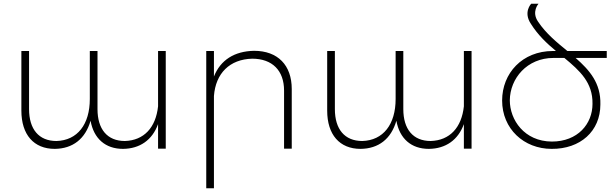

<svg xmlns="http://www.w3.org/2000/svg" viewBox="-20 -793 3268 1024"><path d="M823 -521V-226C811 -113 748 -44 646 -41C552 -41 500 -104 500 -211V-521H459V-265C459 -130 393 -44 281 -41C187 -41 135 -104 135 -211V-521H94V-203C94 -75 160 1 272 1C368 0 435 -52 463 -149C480 -54 542 1 636 1C726 0 792 -46 823 -131V0H864V-521Z M1335 -522C1230 -520 1156 -473 1121 -385V-521H1080V211H1121V-281C1130 -402 1205 -477 1325 -480C1432 -480 1495 -417 1495 -310V0H1536V-318C1536 -445 1462 -522 1335 -522Z M2454 -521V-226C2442 -113 2379 -44 2277 -41C2183 -41 2131 -104 2131 -211V-521H2090V-265C2090 -130 2024 -44 1912 -41C1818 -41 1766 -104 1766 -211V-521H1725V-203C1725 -75 1791 1 1903 1C1999 0 2066 -52 2094 -149C2111 -54 2173 1 2267 1C2357 0 2423 -46 2454 -131V0H2495V-521Z M3216 -521H3006C2950 -567 2892 -614 2850 -677C2813 -730 2852 -773 2852 -773H2813C2813 -773 2769 -728 2812 -665C2849 -606 2897 -561 2945 -521H2929C2765 -521 2658 -402 2658 -257C2658 -106 2774 1 2922 1C3075 2 3182 -93 3182 -236C3185 -350 3124 -419 3050 -484H3216ZM3140 -239C3140 -133 3062 -38 2923 -38C2776 -39 2699 -154 2699 -258C2700 -375 2791 -484 2932 -484H2990C3072 -416 3142 -353 3140 -239Z"/></svg>

Font: Montserrat arm ExtraLight
Style: Regular
Weight: 275
Designer: Julieta Ulanovsky
Foundry: Julieta Ulanovsky
Version: Version 6.000;PS 006.000;hotconv 1.0.88;makeotf.lib2.5.64775